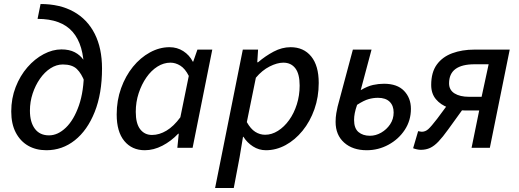

<svg xmlns="http://www.w3.org/2000/svg" viewBox="-20 -736 2586 956"><path d="M211 12Q159 12 120 -10.5Q81 -33 58.5 -76Q36 -119 36 -181Q36 -246 58 -302.5Q80 -359 116.5 -401Q153 -443 197.5 -466.5Q242 -490 286 -490Q325 -490 352 -476Q379 -462 396 -437.5Q413 -413 421 -380L402 -327Q386 -370 362.5 -392.5Q339 -415 293 -415Q261 -415 231.5 -396Q202 -377 179 -344Q156 -311 142.5 -270Q129 -229 129 -185Q129 -128 153.5 -95Q178 -62 224 -62Q268 -62 308 -100.5Q348 -139 373 -211Q398 -283 398 -384Q398 -513 341.5 -577.5Q285 -642 167 -642L182 -716Q278 -716 346.5 -678Q415 -640 451.5 -568Q488 -496 488 -395Q488 -270 451.5 -178.5Q415 -87 352.5 -37.5Q290 12 211 12Z M701 12Q637 12 599 -34Q561 -80 561 -166Q561 -236 583 -297Q605 -358 642 -403.5Q679 -449 726.5 -475Q774 -501 824 -501Q862 -501 892.5 -481.5Q923 -462 940 -429H942L963 -489H1037L939 0H863L870 -70H867Q832 -33 788.5 -10.5Q745 12 701 12ZM737 -64Q773 -64 809 -85.5Q845 -107 878 -152L920 -358Q902 -394 878 -409Q854 -424 829 -424Q795 -424 764 -404.5Q733 -385 709 -350.5Q685 -316 670.5 -272Q656 -228 656 -179Q656 -121 678 -92.5Q700 -64 737 -64Z M1051 200 1189 -489H1265L1261 -426H1265Q1301 -457 1342.5 -479Q1384 -501 1427 -501Q1492 -501 1529.5 -455Q1567 -409 1567 -323Q1567 -253 1545.5 -192Q1524 -131 1486.5 -85Q1449 -39 1402 -13.5Q1355 12 1304 12Q1269 12 1239.5 -7Q1210 -26 1192 -55H1190L1173 47L1144 200ZM1300 -65Q1333 -65 1364 -84.5Q1395 -104 1419.5 -138Q1444 -172 1458 -216.5Q1472 -261 1472 -310Q1472 -368 1450.5 -396Q1429 -424 1391 -424Q1360 -424 1322.5 -405Q1285 -386 1254 -349L1209 -128Q1228 -94 1251 -79.5Q1274 -65 1300 -65Z M1806 12Q1736 12 1693.5 -26Q1651 -64 1651 -129Q1651 -152 1654.5 -172.5Q1658 -193 1661 -205L1737 -489H1830L1776 -287Q1810 -307 1837.5 -313Q1865 -319 1892 -319Q1958 -319 1992 -283.5Q2026 -248 2026 -194Q2026 -136 1995.5 -89.5Q1965 -43 1914.5 -15.5Q1864 12 1806 12ZM1822 -60Q1851 -60 1878 -75.5Q1905 -91 1922.5 -117Q1940 -143 1940 -176Q1940 -210 1920 -229.5Q1900 -249 1862 -249Q1839 -249 1815.5 -242.5Q1792 -236 1758 -214Q1750 -191 1746.5 -173Q1743 -155 1743 -139Q1743 -97 1765 -78.5Q1787 -60 1822 -60Z M2328 0 2366 -186H2295Q2251 -186 2212.5 -200Q2174 -214 2150.5 -242Q2127 -270 2127 -313Q2127 -376 2155 -414.5Q2183 -453 2232 -471Q2281 -489 2342 -489H2518L2419 0ZM2316 -254H2378L2413 -416H2343Q2280 -416 2248 -392.5Q2216 -369 2216 -321Q2216 -288 2243 -271Q2270 -254 2316 -254ZM2237 -253 2316 -236 2212 -92Q2184 -53 2163 -31Q2142 -9 2121.5 0.5Q2101 10 2075 10Q2066 10 2055 7.5Q2044 5 2037 2L2062 -83Q2069 -82 2072.5 -81Q2076 -80 2080 -80Q2098 -80 2112.5 -93Q2127 -106 2157 -145Z"/></svg>

Font: Source Sans 3 Medium
Style: Italic
Weight: 500
Italic angle: -11°
Designer: Paul D. Hunt
Foundry: Adobe
Version: Version 3.052;hotconv 1.1.0;makeotfexe 2.6.0